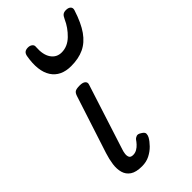

<svg xmlns="http://www.w3.org/2000/svg" viewBox="-264 -919 1008 1008"><g transform="rotate(-45 240.0 -415.5)"><path d="M150 17Q106 17 83 1.5Q60 -14 52.5 -40.5Q45 -67 49.5 -99.5Q54 -132 65 -166L168 -483Q174 -503 184 -509Q194 -515 218 -515Q241 -515 251 -506Q261 -497 256 -483L139 -119Q135 -108 133 -93.5Q131 -79 136 -68.5Q141 -58 159 -58Q174 -58 187 -65.5Q200 -73 210 -84Q220 -95 226 -104Q232 -112 243 -116Q254 -120 270 -109Q287 -99 287 -88Q287 -77 281 -66Q271 -48 252 -28.5Q233 -9 207.5 4Q182 17 150 17ZM259 -618Q183 -618 149 -670.5Q115 -723 132 -820Q135 -835 143.5 -841.5Q152 -848 167 -848Q182 -848 191.5 -840Q201 -832 199 -820Q195 -765 216 -734.5Q237 -704 274 -704Q318 -704 353.5 -738.5Q389 -773 408 -816Q416 -834 424.5 -840Q433 -846 447 -846Q465 -846 474 -837Q483 -828 478 -813Q455 -741 425 -698.5Q395 -656 354.5 -637Q314 -618 259 -618Z"/></g></svg>

Font: Playwrite RO
Style: Regular
Weight: 400
Designer: Veronika Burian, José Scaglione
Foundry: TypeTogether
Version: Version 1.002